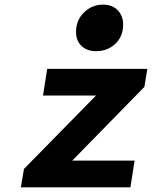

<svg xmlns="http://www.w3.org/2000/svg" viewBox="-20 -806 654 826"><path d="M393.1 -585.9Q354 -585.9 330.6 -608.4Q307.1 -630.9 307.1 -668.9Q307.1 -718.8 341.3 -752.4Q375.5 -786.1 423.8 -786.1Q462.4 -786.1 486.1 -762.2Q509.8 -738.3 509.8 -700.2Q509.8 -649.4 476.3 -617.7Q442.9 -585.9 393.1 -585.9ZM69.8 0 83 -79.1 393.1 -395H165L183.1 -509.8H613.8L601.1 -432.1L291 -115.2H559.1L541 0Z"/></svg>

Font: Office Code Pro Bold Italic
Style: Regular
Weight: 700
Italic angle: -9°
Designer: Nathan Rutzky & Paul D. Hunt
Foundry: Adobe Systems Incorporated
Version: Version 1.004;PS 001.004;hotconv 1.0.70;makeotf.lib2.5.58329